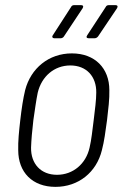

<svg xmlns="http://www.w3.org/2000/svg" viewBox="-20 -720 484 748"><path d="M191 -571H217C221 -571 227 -574 229 -578L302 -688C306 -695 304 -700 296 -700H269C264 -700 259 -698 257 -693L186 -583C181 -576 185 -571 191 -571ZM325 -571H349C354 -571 359 -574 362 -578L436 -688C440 -695 438 -700 430 -700H404C399 -700 394 -698 392 -693L320 -583C315 -576 317 -571 325 -571ZM196 8C286 8 356 -49 377 -135C386 -169 391 -208 397 -252C402 -295 407 -335 406 -369C406 -454 350 -512 260 -512C170 -512 100 -454 78 -369C70 -336 64 -296 59 -252C54 -209 50 -169 51 -135C51 -49 106 8 196 8ZM202 -39C139 -39 100 -82 101 -145C102 -174 105 -210 110 -252C116 -293 121 -330 127 -359C142 -422 191 -465 254 -465C317 -465 356 -422 355 -359C355 -330 350 -294 345 -252C340 -212 336 -174 329 -145C315 -82 265 -39 202 -39Z"/></svg>

Font: Barlow Semi Condensed Light
Style: Italic
Weight: 300
Width: 4
Italic angle: -7°
Designer: Jeremy Tribby
Foundry: Tribby Type
Version: Version 1.422;hotconv 1.0.109;makeotfexe 2.5.65596